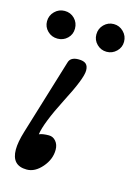

<svg xmlns="http://www.w3.org/2000/svg" viewBox="-97 -636 492 703"><g transform="rotate(15 149.5 -284.5)"><path d="M60.1 -478Q37.6 -478 22.2 -493.2Q6.8 -508.3 6.8 -529.8Q6.8 -551.8 22.5 -567.4Q38.1 -583 60.1 -583Q82.5 -583 97.7 -567.6Q112.8 -552.2 112.8 -529.8Q112.8 -507.8 97.4 -492.9Q82 -478 60.1 -478ZM193.8 -529.8Q193.8 -552.2 209.2 -567.6Q224.6 -583 246.1 -583Q267.6 -583 283.2 -567.4Q298.8 -551.8 298.8 -529.8Q298.8 -508.3 283.2 -493.2Q267.6 -478 246.1 -478Q224.6 -478 209.2 -493.2Q193.8 -508.3 193.8 -529.8ZM75.2 14.2Q18.1 14.2 18.1 -46.9Q18.1 -74.7 30.8 -116.2L118.2 -402.8Q124 -424.8 154.8 -424.8Q174.3 -424.8 183.1 -417Q191.9 -409.2 191.9 -392.1Q191.9 -361.8 142.1 -266.1Q90.8 -165.5 85 -122.1Q98.1 -127.9 122.1 -127.9Q137.7 -127.9 148.4 -115.2Q159.2 -102.5 159.2 -83Q159.2 -46.9 132.8 -16.4Q106.4 14.2 75.2 14.2Z"/></g></svg>

Font: Junicode SmCond
Style: Italic
Weight: 400
Width: 4
Italic angle: -11°
Designer: Peter S. Baker
Version: Version 2.206